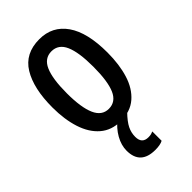

<svg xmlns="http://www.w3.org/2000/svg" viewBox="-236 -626 930 930"><g transform="rotate(-45 229.0 -161.5)"><path d="M417 -271Q417 -189 397.5 -126Q378 -63 336 -26.5Q294 10 227 10Q165 10 123 -26Q81 -62 60.5 -125.5Q40 -189 40 -271Q40 -401 85.5 -475.5Q131 -550 229 -550Q318 -550 367.5 -479Q417 -408 417 -271ZM138 -270Q138 -173 160 -123Q182 -73 229 -73Q277 -73 298.5 -122Q320 -171 320 -271Q320 -369 298.5 -418Q277 -467 229 -467Q181 -467 159.5 -418Q138 -369 138 -270ZM223 113Q223 160 267 160Q279 160 286.5 158Q294 156 300 153V217Q291 222 277.5 224.5Q264 227 248 227Q146 227 146 131Q146 94 167 56.5Q188 19 228 -13L281 0Q248 34 235.5 59.5Q223 85 223 113Z"/></g></svg>

Font: Noto Sans ExtraCondensed Medium
Style: Regular
Weight: 500
Width: 2
Designer: Monotype Design Team
Foundry: Monotype Imaging Inc.
Version: Version 2.013; ttfautohint (v1.8.4.7-5d5b)